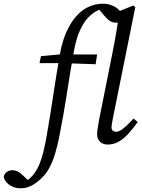

<svg xmlns="http://www.w3.org/2000/svg" viewBox="-189 -770 769 1040"><path d="M394 13Q370 13 353.5 -1.5Q337 -16 337 -45Q337 -56 339.5 -71Q342 -86 346 -112L419 -478Q426 -513 432.5 -548Q439 -583 445.5 -623Q452 -663 458 -710L533 -740L544 -732L424 -137Q420 -117 417.5 -102Q415 -87 415 -79Q415 -68 422.5 -62Q430 -56 440 -56Q456 -56 480 -75Q504 -94 534 -128L557 -109Q536 -80 511.5 -51.5Q487 -23 458 -5Q429 13 394 13ZM-76 250Q-98 250 -117.5 242.5Q-137 235 -150.5 221Q-164 207 -169 188Q-166 172 -152.5 162Q-139 152 -123 152Q-108 152 -96 157.5Q-84 163 -73 172.5Q-62 182 -51 193L-26 217V220H-56V217Q-42 209 -27 196Q-12 183 2 162Q15 143 25.5 117Q36 91 45.5 54Q55 17 64 -35Q84 -149 100 -257.5Q116 -366 137 -484Q149 -549 171.5 -598.5Q194 -648 224 -682Q254 -716 291 -733Q328 -750 368 -750Q396 -750 419.5 -740Q443 -730 458 -713.5Q473 -697 477 -679Q472 -662 462 -654.5Q452 -647 440 -647Q418 -647 402 -659.5Q386 -672 363 -700L336 -733V-738H396V-731Q372 -727 345 -715.5Q318 -704 292 -678.5Q266 -653 244.5 -606.5Q223 -560 210 -486Q191 -378 173 -261.5Q155 -145 133 -35Q123 18 109.5 62.5Q96 107 77 141.5Q58 176 30 201Q10 219 -8.5 230Q-27 241 -43.5 245.5Q-60 250 -76 250ZM25 -428 33 -466 165 -478V-475H337L329 -422L156 -428Z"/></svg>

Font: Source Serif 4
Style: Italic
Weight: 400
Italic angle: -12°
Designer: Frank Grießhammer
Foundry: Adobe Systems Incorporated
Version: Version 4.004;hotconv 1.0.116;makeotfexe 2.5.65601